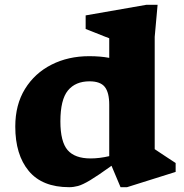

<svg xmlns="http://www.w3.org/2000/svg" viewBox="-20 -765 766 798"><path d="M710 -50.5 508 13H481L443.5 -76Q386.5 -35 354.8 -16Q323 3 304.2 8Q285.5 13 267.5 13Q155.5 13 99.5 -54.5Q43.5 -122 43.5 -239Q43.5 -330 84 -395.5Q124.5 -461 194 -496.2Q263.5 -531.5 350.5 -531.5Q398 -531.5 434 -524.5V-606Q428 -608 410 -615.2Q392 -622.5 371 -630.8Q350 -639 336 -644.5V-701L588 -745H635L623 -612V-145Q629 -141 645.8 -129.8Q662.5 -118.5 681 -106.5Q699.5 -94.5 710 -87.5ZM434 -329.5Q434 -380.5 415.5 -403.8Q397 -427 352 -427Q293.5 -427 262.2 -388.8Q231 -350.5 231 -260.5Q231 -176 261 -141.2Q291 -106.5 356.5 -106.5Q393 -106.5 434 -116Z"/></svg>

Font: Newsreader Caption
Style: Bold
Weight: 700
Designer: Hugues Gentile
Foundry: Production Type
Version: Version 1.001